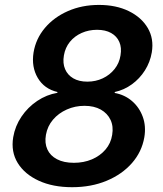

<svg xmlns="http://www.w3.org/2000/svg" viewBox="-20 -758 671 788"><path d="M275.9 10.3Q196.8 10.3 138.9 -16.4Q81.1 -43 52.7 -89.1Q24.4 -135.3 34.2 -194.8Q42 -240.7 68.1 -279.3Q94.2 -317.9 132.8 -343.8Q171.4 -369.6 215.3 -377L215.8 -380.4Q161.6 -393.1 135 -438.2Q108.4 -483.4 117.7 -542.5Q127 -599.1 164.3 -643.3Q201.7 -687.5 259 -712.6Q316.4 -737.8 386.2 -737.8Q456.5 -737.8 508.5 -712.4Q560.5 -687 586.4 -643.1Q612.3 -599.1 603 -543Q596.2 -502.9 574.7 -469Q553.2 -435.1 521.2 -411.9Q489.3 -388.7 451.2 -380.4L450.7 -376.5Q491.7 -369.1 521.7 -343.3Q551.8 -317.4 565.9 -278.8Q580.1 -240.2 572.3 -194.3Q562 -134.8 521.5 -88.6Q481 -42.5 417.7 -16.1Q354.5 10.3 275.9 10.3ZM283.2 -89.8Q323.7 -89.8 357.2 -104Q390.6 -118.2 412.8 -144Q435.1 -169.9 440.4 -204.6Q446.3 -239.3 433.6 -266.1Q420.9 -293 393.6 -308.3Q366.2 -323.7 326.7 -323.7Q288.1 -323.7 254.2 -308.6Q220.2 -293.5 197.5 -266.8Q174.8 -240.2 168.5 -204.6Q162.6 -170.9 174.3 -145Q186 -119.1 213.9 -104.5Q241.7 -89.8 283.2 -89.8ZM338.4 -422.9Q372.6 -422.9 401.6 -436.5Q430.7 -450.2 450.2 -474.6Q469.7 -499 474.6 -530.8Q480 -562.5 469.7 -585.9Q459.5 -609.4 436 -622.6Q412.6 -635.7 378.4 -635.7Q344.2 -635.7 315.2 -622.8Q286.1 -609.9 266.8 -586.2Q247.6 -562.5 242.2 -530.3Q236.8 -498.5 247.1 -474.4Q257.3 -450.2 280.8 -436.5Q304.2 -422.9 338.4 -422.9Z"/></svg>

Font: Inter 18pt SemiBold
Style: Italic
Weight: 600
Italic angle: -9.3988°
Designer: Rasmus Andersson
Foundry: rsms
Version: Version 4.001;git-66647c0bb